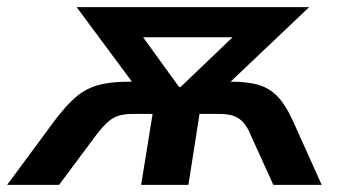

<svg xmlns="http://www.w3.org/2000/svg" viewBox="-59 -516 961 536"><path d="M-39 0 94 -180Q125 -221 152 -244.5Q179 -268 214 -278Q249 -288 301 -288H357L333 -256L155 -496H804L551 -256L530 -288H586Q634 -288 664.5 -278.5Q695 -269 717 -245.5Q739 -222 758 -180L839 0H704L640 -141Q631 -163 619 -175.5Q607 -188 591.5 -193Q576 -198 552 -198H498L467 0H335L367 -198H312Q289 -198 272.5 -193Q256 -188 242 -175.5Q228 -163 211 -141L106 0ZM441 -273H445L630 -450L623 -412H302L313 -450Z"/></svg>

Font: Nunito Sans 9pt
Style: Bold Italic
Weight: 700
Italic angle: -9°
Version: Version 3.101;gftools[0.9.27]